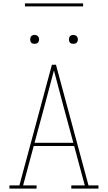

<svg xmlns="http://www.w3.org/2000/svg" viewBox="-20 -1119 640 1139"><path d="M197 0H36V-19H95L288 -735H312L505 -19H564V0H403V-19H483L420 -253H180L117 -19H197ZM185 -272H415L356 -490Q342 -543 328 -595.5Q314 -648 300 -701Q286 -648 272 -595.5Q258 -543 244 -490ZM415 -859Q410 -859 404.5 -860.5Q399 -862 395.5 -865.5Q392 -869 390.5 -874.5Q389 -880 389 -885Q389 -890 390.5 -895.5Q392 -901 395.5 -904.5Q399 -908 404.5 -910Q410 -912 415 -912Q420 -912 425.5 -910Q431 -908 434.5 -904.5Q438 -901 440 -895.5Q442 -890 442 -885Q442 -880 440 -874.5Q438 -869 434.5 -865.5Q431 -862 425.5 -860.5Q420 -859 415 -859ZM185 -859Q180 -859 174.5 -860.5Q169 -862 165.5 -865.5Q162 -869 160.5 -874.5Q159 -880 159 -885Q159 -890 160.5 -895.5Q162 -901 165.5 -904.5Q169 -908 174.5 -910Q180 -912 185 -912Q190 -912 195.5 -910Q201 -908 204.5 -904.5Q208 -901 210 -895.5Q212 -890 212 -885Q212 -880 210 -874.5Q208 -869 204.5 -865.5Q201 -862 195.5 -860.5Q190 -859 185 -859ZM128 -1081V-1099H473V-1081Z"/></svg>

Font: Iosevka HT Thin Extended
Style: Regular
Weight: 100
Width: 7
Monospace: yes
Designer: Belleve Invis
Foundry: Belleve Invis
Version: Version 32.3.0; ttfautohint (v1.8.4)